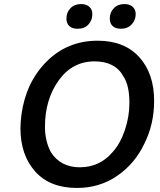

<svg xmlns="http://www.w3.org/2000/svg" viewBox="-20 -918 788 948"><path d="M374 -92Q279 -92 231 -167Q202 -222 202 -292Q202 -426 269.5 -520.5Q337 -615 447 -615Q549 -615 590 -540Q619 -495 619 -411Q619 -342 596.5 -275.5Q574 -209 536 -167Q472 -92 374 -92ZM360 10Q472 10 559 -50Q646 -110 693 -209Q741 -305 741 -420Q741 -555 667.5 -636Q594 -717 462 -717Q313 -717 210.5 -614.5Q108 -512 86 -353Q81 -313 81 -284Q81 -153 153.5 -71.5Q226 10 360 10ZM363 -776Q397 -776 416.5 -797Q436 -818 436 -848Q436 -871 421 -884.5Q406 -898 380 -898Q348 -898 328 -877.5Q308 -857 308 -826Q308 -803 322 -789.5Q336 -776 363 -776ZM577 -776Q610 -776 630 -797.5Q650 -819 650 -848Q650 -871 635 -884.5Q620 -898 594 -898Q562 -898 542 -877.5Q522 -857 522 -826Q522 -803 536 -789.5Q550 -776 577 -776Z"/></svg>

Font: Brisa Sans Medium
Style: Italic
Weight: 600
Italic angle: -8°
Designer: Dalton Maag Ltd
Foundry: Dalton Maag Ltd
Version: Version 1.101;July 10, 2019;FontCreator 11.5.0.2425 64-bit